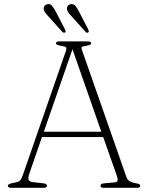

<svg xmlns="http://www.w3.org/2000/svg" viewBox="-20 -898 706 918"><path d="M204.5 -10Q204.5 0 189 0H33.5Q17.5 0 17.5 -10Q17.5 -17.5 35 -21.5L59.5 -27Q73 -30 78.5 -38.2Q84 -46.5 91.5 -67.5L295.5 -655.5Q299.5 -667.5 295.5 -671.8Q291.5 -676 275 -678.5Q247.5 -682.5 247.5 -690.5Q247.5 -700 263.5 -700H400.5Q416 -700 416 -691Q416 -682.5 389 -678.5Q375 -676.5 371.5 -673Q368 -669.5 371.5 -660L585 -50Q592.5 -27.5 629.5 -22Q641.5 -20 646 -17.2Q650.5 -14.5 650.5 -10Q650.5 0 634.5 0H476Q460.5 0 460.5 -10Q460.5 -20 478 -21.5L527.5 -26Q540 -27 542 -34.8Q544 -42.5 538 -59.5L473.5 -242.5H180.5L120.5 -68.5Q113 -48 116.8 -38.5Q120.5 -29 138.5 -27L187.5 -21.5Q204.5 -19.5 204.5 -10ZM189.5 -268H464.5L326.5 -662.5ZM247 -842 291 -757Q295.5 -746.5 291.5 -743Q285 -739 277.5 -746L211.5 -819.5Q204 -827.5 197.5 -835.5Q191 -843.5 189.5 -852.5Q187.5 -863 193 -869.8Q198.5 -876.5 207.5 -878Q221 -880 229.2 -869.8Q237.5 -859.5 247 -842ZM358 -842 402 -757Q407 -746.5 402 -743Q395.5 -738.5 389 -746L322.5 -819.5Q315 -827.5 308.5 -835.5Q302 -843.5 300.5 -852.5Q298.5 -863 304 -869.8Q309.5 -876.5 318.5 -878Q332.5 -880 340.8 -869.8Q349 -859.5 358 -842Z"/></svg>

Font: Fraunces 9pt Soft Thin
Style: Regular
Weight: 100
Version: Version 1.000;[b76b70a41]